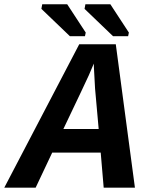

<svg xmlns="http://www.w3.org/2000/svg" viewBox="-71 -862 691 882"><path d="M548.8 0H405.3L391.6 -161.1H168.9L92.8 0H-51.3L293 -658.7H460.9ZM359.9 -569.8Q352.1 -549.8 337.2 -516.6Q322.3 -483.4 220.2 -269.5H382.3L365.7 -455.1L360.4 -552.7ZM317.4 -821.3 321.3 -842.3H436L521 -712.4L517.6 -695.8H448.2ZM119.1 -821.3 123 -842.3H237.8L322.8 -712.4L319.3 -695.8H250Z"/></svg>

Font: Cousine
Style: Bold Italic
Weight: 700
Italic angle: -12°
Monospace: yes
Designer: Steve Matteson
Foundry: Ascender Corporation
Version: Version 1.20